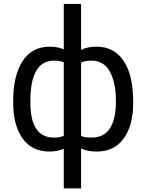

<svg xmlns="http://www.w3.org/2000/svg" viewBox="-20 -782 765 1004"><path d="M262 -62.5Q291.5 -62.5 313.5 -71.5V-456.5Q292 -465 263 -465Q139 -465 139 -255V-244.5Q139 -62.5 262 -62.5ZM458.5 -62.5Q524.5 -62.5 555.2 -111.8Q586 -161 586 -244.5V-255Q586 -349 554.8 -407Q523.5 -465 457.5 -465Q424.5 -465 404 -455V-71Q423.5 -62.5 458.5 -62.5ZM404 203H313.5V-4Q282 10 239.5 10.5Q146.5 10.5 97.8 -58.2Q49 -127 49 -244.5V-255Q49 -386 97.8 -462Q146.5 -538 240.5 -538Q281.5 -538 313.5 -524V-761.5H404V-521Q436.5 -538 484 -538Q578 -538 627.5 -462Q654 -421 665.2 -368Q676.5 -315 676.5 -244.5Q676.5 -127 627.2 -58.2Q578 10.5 485 10.5Q438 10.5 404 -5.5Z"/></svg>

Font: Roberto Sans
Style: Regular
Weight: 400
Designer: Google (font) & Cristiano Sobral (main changes)
Version: Version 1.500; ttfautohint (v1.8.4.7-5d5b-dirty)